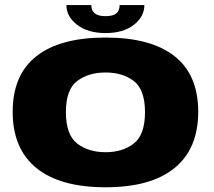

<svg xmlns="http://www.w3.org/2000/svg" viewBox="-20 -748 860 772"><path d="M404.5 5Q221.5 5 126.2 -72.5Q31 -150 31 -298.5Q31 -447 126.2 -522Q221.5 -597 404.5 -597Q587 -597 682 -522Q777 -447 777 -298.5Q777 -150 682 -72.5Q587 5 404.5 5ZM404.5 -136Q473 -136 518 -171Q563 -206 563 -297Q563 -388 518 -422.2Q473 -456.5 404.5 -456.5Q335.5 -456.5 290.2 -422.2Q245 -388 245 -297Q245 -206 290.2 -171Q335.5 -136 404.5 -136ZM404 -615Q333.5 -615 290.2 -648.2Q247 -681.5 247 -727.5H347Q347 -683 404 -683Q435 -683 448 -694.5Q461 -706 461 -727.5H560.5Q560.5 -681.5 518.2 -648.2Q476 -615 404 -615Z"/></svg>

Font: Anybody ExtraExpanded ExtraBold
Style: Regular
Weight: 800
Width: 8
Designer: Tyler Finck
Foundry: Etcetera Type Company
Version: Version 1.010; ttfautohint (v1.8.3) -l 8 -r 50 -G 200 -x 14 